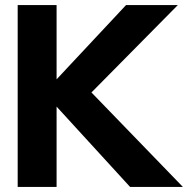

<svg xmlns="http://www.w3.org/2000/svg" viewBox="-20 -740 762 760"><path d="M50 0V-720H204V-426L479 -720H684L342 -374L704 0H495L204 -318V0Z"/></svg>

Font: Instrument Sans
Style: Bold
Weight: 700
Designer: Rodrigo Fuenzalida
Foundry: fragTYPE
Version: Version 1.000; ttfautohint (v1.8.4.7-5d5b);gftools[0.9.28]